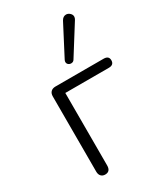

<svg xmlns="http://www.w3.org/2000/svg" viewBox="-191 -844 807 932"><g transform="rotate(-30 212.5 -378.0)"><path d="M84 -28V-450Q84 -467 93.5 -476Q103 -485 119 -485H389Q418 -485 418 -460Q418 -434 389 -434H145V-28Q145 6 115 6Q101 6 92.5 -3Q84 -12 84 -28ZM242 -544Q233 -544 226.5 -549.5Q220 -555 220 -564Q220 -569 223 -575L311 -744Q321 -762 338 -762Q349 -762 358.5 -753.5Q368 -745 368 -734Q368 -726 363 -718L260 -554Q254 -544 242 -544Z"/></g></svg>

Font: SN Pro Light
Style: Regular
Weight: 300
Designer: Tobias Whetton
Foundry: Supernotes
Version: Version 1.002